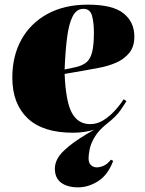

<svg xmlns="http://www.w3.org/2000/svg" viewBox="-20 -557 623 826"><path d="M33 -223Q33 -316 72 -386.5Q111 -457 184 -497Q257 -537 358 -537Q465 -537 511.5 -499.5Q558 -462 558 -400Q558 -355 535 -328Q512 -301 477.5 -286.5Q443 -272 407 -265.5Q371 -259 345 -254L258 -239Q263 -119 289.5 -71Q316 -23 368 -23Q398 -23 424.5 -39.5Q451 -56 473.5 -80.5Q496 -105 512 -130L524 -122Q517 -110 498.5 -83Q480 -56 439 -24Q404 4 387 33Q370 62 365.5 86Q361 110 361 124Q361 144 371.5 153.5Q382 163 396 163Q410 163 426 156Q442 149 457 130L467 135Q444 196 402 222.5Q360 249 316 249Q270 249 243 229Q216 209 216 168Q216 147 228 124.5Q240 102 276.5 72Q313 42 385 1Q367 7 342 10.5Q317 14 294 14Q164 14 98.5 -48.5Q33 -111 33 -223ZM258 -258 305 -268Q336 -275 353 -290Q370 -305 377 -335.5Q384 -366 384 -417Q384 -459 376 -489Q368 -519 339 -519Q309 -519 292.5 -486.5Q276 -454 268.5 -395Q261 -336 258 -258Z"/></svg>

Font: Literata 72pt Black
Style: Italic
Weight: 900
Italic angle: -2°
Designer: Latin by Veronika Burian and Jose Scaglione. Greek by Irene Vlachou. Cyrillic by Vera Evstafieva
Foundry: TypeTogether
Version: Version 3.002